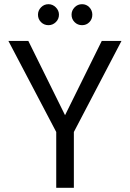

<svg xmlns="http://www.w3.org/2000/svg" viewBox="-20 -895 619 915"><path d="M248 0V-266L20 -700H115L290 -346L465 -700H559L332 -266V0ZM371 -775Q350 -775 335.5 -789.5Q321 -804 321 -825Q321 -845 335.5 -860Q350 -875 371 -875Q392 -875 406 -860Q420 -845 420 -825Q420 -804 406 -789.5Q392 -775 371 -775ZM211 -775Q190 -775 175.5 -789.5Q161 -804 161 -825Q161 -845 175.5 -860Q190 -875 211 -875Q231 -875 246 -860Q261 -845 261 -825Q261 -804 246 -789.5Q231 -775 211 -775Z"/></svg>

Font: Firefly Display
Style: Regular
Weight: 400
Designer: Colophon Foundry, Jonny Pinhorn
Foundry: Colophon Foundry
Version: Version 1.200; ttfautohint (v1.8.3)